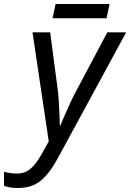

<svg xmlns="http://www.w3.org/2000/svg" viewBox="-114 -697 649 957"><path d="M-25 240Q-49 240 -64.5 237Q-80 234 -94 230V159Q-80 163 -64 165.5Q-48 168 -30 168Q11 168 39.5 143Q68 118 94 70L129 8L48 -536H136L171 -271Q176 -239 178.5 -200.5Q181 -162 182.5 -127.5Q184 -93 184 -72H187Q194 -88 207.5 -120Q221 -152 237 -186Q253 -220 265 -242L421 -536H515L175 90Q135 165 90.5 202.5Q46 240 -25 240ZM148 -606 163 -677H432L417 -606Z"/></svg>

Font: Noto Sans IKEA
Style: Italic
Weight: 400
Italic angle: -12°
Designer: Monotype Design Team
Foundry: Monotype Imaging Inc.
Version: Version 2.001